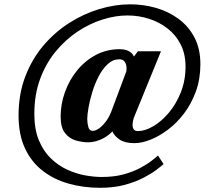

<svg xmlns="http://www.w3.org/2000/svg" viewBox="-20 -728 1007 909"><path d="M454.6 161.1Q375.5 161.1 305.7 141.6Q235.8 122.1 182.4 80.8Q128.9 39.6 98.4 -25.4Q67.9 -90.3 67.9 -181.6Q67.9 -282.2 99.4 -365Q130.9 -447.8 184.8 -511.5Q238.8 -575.2 307.1 -618.9Q375.5 -662.6 450 -685.1Q524.4 -707.5 596.7 -707.5Q659.2 -707.5 718.3 -690.7Q777.3 -673.8 825 -638.9Q872.6 -604 900.6 -550.8Q928.7 -497.6 928.7 -424.3Q928.7 -354 907.5 -295.4Q886.2 -236.8 851.6 -191.2Q816.9 -145.5 775.4 -114.3Q733.9 -83 692.4 -66.7Q650.9 -50.3 616.7 -50.3Q571.3 -50.3 546.4 -67.1Q521.5 -84 512.2 -106Q494.1 -87.4 473.9 -75.9Q453.6 -64.5 434.1 -59.3Q414.6 -54.2 397.9 -54.2Q369.6 -54.2 339.1 -63Q308.6 -71.8 287.8 -97.9Q267.1 -124 267.1 -176.3Q267.1 -234.9 287.4 -291.7Q307.6 -348.6 345 -394.5Q382.3 -440.4 433.6 -467.8Q484.9 -495.1 546.9 -495.1Q565.4 -495.1 578.6 -490.7Q591.8 -486.3 600.8 -478.5Q609.9 -470.7 614.3 -460.4L632.8 -485.4H742.2L616.2 -176.8Q612.8 -170.4 610.1 -157.2Q607.4 -144 607.4 -136.2Q607.4 -125 612.8 -116.2Q618.2 -107.4 633.3 -107.4Q666 -107.4 704.8 -129.9Q743.7 -152.3 778.6 -193.4Q813.5 -234.4 835.9 -290.3Q858.4 -346.2 858.4 -413.1Q858.4 -471.7 835.7 -516.8Q813 -562 774.2 -592.5Q735.4 -623 686 -638.9Q636.7 -654.8 583 -654.8Q526.4 -654.8 465.1 -635.5Q403.8 -616.2 346.4 -577.9Q289.1 -539.6 242.9 -483.4Q196.8 -427.2 169.7 -353.5Q142.6 -279.8 142.6 -189Q142.6 -116.2 163.8 -64.5Q185.1 -12.7 220 21.2Q254.9 55.2 297.1 74.7Q339.4 94.2 382.3 102.1Q425.3 109.9 461.4 109.9Q519.5 109.9 564.5 97.7Q609.4 85.4 642.1 68.1Q674.8 50.8 696.3 34.2Q717.8 17.6 728 8.3L754.4 48.8Q744.1 58.1 720 76.4Q695.8 94.7 658 114.3Q620.1 133.8 569.3 147.5Q518.6 161.1 454.6 161.1ZM418.9 -108.4Q430.7 -108.4 446.3 -118.4Q461.9 -128.4 477.8 -148.2Q493.7 -168 505.9 -197.3L578.1 -390.1Q578.6 -394 578.9 -397.5Q579.1 -400.9 579.1 -404.3Q579.1 -422.9 570.8 -435.1Q562.5 -447.3 544.9 -447.3Q514.6 -447.3 490.2 -424.8Q465.8 -402.3 447.5 -367.2Q429.2 -332 417.2 -293Q405.3 -253.9 399.2 -219.2Q393.1 -184.6 393.1 -164.6Q393.1 -145 398.2 -126.7Q403.3 -108.4 418.9 -108.4Z"/></svg>

Font: Gelasio
Style: Italic
Weight: 400
Italic angle: -8.5°
Designer: Eben Sorkin
Foundry: Eben Sorkin
Version: Version 1.008